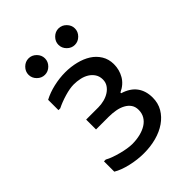

<svg xmlns="http://www.w3.org/2000/svg" viewBox="-204 -808 907 907"><g transform="rotate(-45 250.0 -354.5)"><path d="M150 -706Q172 -706 188.5 -689.5Q205 -673 205 -651Q205 -629 188.5 -612.5Q172 -596 150 -596Q128 -596 111.5 -612.5Q95 -629 95 -651Q95 -673 111.5 -689.5Q128 -706 150 -706ZM350 -706Q372 -706 388.5 -689.5Q405 -673 405 -651Q405 -629 388.5 -612.5Q372 -596 350 -596Q328 -596 311.5 -612.5Q295 -629 295 -651Q295 -673 311.5 -689.5Q328 -706 350 -706ZM434 -160Q434 -123 417 -94Q400 -65 370.5 -44.5Q341 -24 302 -13.5Q263 -3 219 -3Q175 -3 130.5 -13.5Q86 -24 58 -41V-110H70Q84 -102 102.5 -95.5Q121 -89 140 -84Q159 -79 177.5 -76Q196 -73 211 -73Q239 -73 263.5 -79Q288 -85 306.5 -96.5Q325 -108 335.5 -125.5Q346 -143 346 -166Q346 -187 336 -201.5Q326 -216 308.5 -225.5Q291 -235 268.5 -239Q246 -243 222 -243H138V-309H220Q239 -309 258.5 -314Q278 -319 293.5 -329Q309 -339 318.5 -353.5Q328 -368 328 -387Q328 -408 318 -423.5Q308 -439 292 -449Q276 -459 255.5 -463.5Q235 -468 214 -468Q188 -468 152.5 -457.5Q117 -447 89 -433H77V-502Q109 -519 148.5 -528Q188 -537 226 -537Q263 -537 297.5 -528.5Q332 -520 358 -503.5Q384 -487 400 -461Q416 -435 416 -401Q416 -364 398 -333Q380 -302 343 -285V-280Q389 -266 411.5 -235.5Q434 -205 434 -160Z"/></g></svg>

Font: D2Coding ligature
Style: Regular
Weight: 400
Monospace: yes
Designer: Yong-Rak Park; Jeong-Hwan Yoon; Sang-Min Lee;
Foundry: NHN Corporation
Version: Version 1.3.2; Build 20180524